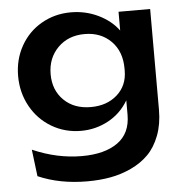

<svg xmlns="http://www.w3.org/2000/svg" viewBox="-55 -629 849 907"><g transform="rotate(-5 369.5 -176.0)"><path d="M40 -298.8Q40 -377 75.9 -440.9Q111.8 -504.9 174.8 -541Q237.8 -577.1 314 -577.1Q383.3 -577.1 443.6 -548.1Q503.9 -519 539.1 -471.2V-560.1H689V-82Q689 -14.2 668.5 39.6Q647.9 93.3 614 127.4Q580.1 161.6 532.2 184.1Q484.4 206.5 433.1 215.8Q381.8 225.1 323.2 225.1Q192.4 225.1 89.8 180.2L74.2 53.2Q190.4 104 308.1 104Q415.5 104 477.3 60.3Q539.1 16.6 539.1 -71.8V-140.1Q503.9 -80.1 443.8 -47.6Q383.8 -15.1 314 -15.1Q238.3 -15.1 175.3 -52.2Q112.3 -89.4 76.2 -154.5Q40 -219.7 40 -298.8ZM193.8 -293.9Q193.8 -218.3 242.2 -170.7Q290.5 -123 370.1 -123Q446.3 -123 495.1 -166.5Q543.9 -210 543.9 -280.8V-291Q543.9 -371.6 495.4 -420.4Q446.8 -469.2 370.1 -469.2Q292 -469.2 242.9 -419.7Q193.8 -370.1 193.8 -293.9Z"/></g></svg>

Font: Mattone
Style: Regular
Weight: 400
Width: 6
Designer: Nunzio Mazzaferro
Foundry: Collletttivo
Version: Version 2.000;Glyphs 3.2 (3217)